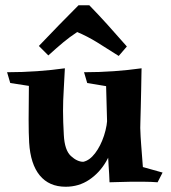

<svg xmlns="http://www.w3.org/2000/svg" viewBox="-20 -694 651 731"><path d="M230 17Q167 17 131.5 -26Q96 -69 91 -151Q89 -186 89 -237.5Q89 -289 90 -367L19 -378L7 -419Q65 -419 121.5 -423Q178 -427 227 -434Q225 -388 222.5 -349.5Q220 -311 220 -271.5Q220 -232 223 -180Q226 -122 250 -100Q274 -78 297 -78Q321 -83 342 -110.5Q363 -138 376 -177.5Q389 -217 389 -256L415 -171Q409 -122 384 -79Q359 -36 319.5 -9.5Q280 17 230 17ZM397 0Q396 -30 393.5 -64Q391 -98 390 -145L384 -366L312 -378L300 -419Q359 -419 414 -423Q469 -427 519 -434Q519 -434 518.5 -411Q518 -388 517.5 -354Q517 -320 516 -286.5Q515 -253 514.5 -230Q514 -207 514 -207Q515 -173 517.5 -142.5Q520 -112 524 -58L599 -37L580 0Q554 -2 531.5 -2Q509 -2 474 -2Q459 -2 435 -1Q411 0 397 0ZM320 -674Q354 -639 388 -601.5Q422 -564 463 -517L432 -481Q387 -510 349.5 -533Q312 -556 274 -572Q245 -553 220.5 -532.5Q196 -512 164 -483L128 -519Q163 -556 204.5 -598.5Q246 -641 279 -674Z"/></svg>

Font: Ruwudu
Style: Bold
Weight: 700
Designer: Becca Hirsbrunner Spalinger
Foundry: SIL International
Version: Version 3.000